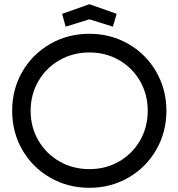

<svg xmlns="http://www.w3.org/2000/svg" viewBox="-20 -881 850 915"><path d="M38 -353Q38 -456 86.5 -539.5Q135 -623 219 -671.5Q303 -720 406 -720Q508 -720 592 -671.5Q676 -623 724.5 -539Q773 -455 773 -353Q773 -251 724.5 -167Q676 -83 592 -34.5Q508 14 406 14Q303 14 219 -34.5Q135 -83 86.5 -166.5Q38 -250 38 -353ZM684 -353Q684 -431 647.5 -494.5Q611 -558 547.5 -594.5Q484 -631 406 -631Q328 -631 264 -594.5Q200 -558 163 -494.5Q126 -431 126 -353Q126 -275 163 -211.5Q200 -148 264 -111.5Q328 -75 406 -75Q484 -75 547.5 -111.5Q611 -148 647.5 -211.5Q684 -275 684 -353ZM276 -815 406 -861 536 -815 518 -754 406 -789 293 -754Z"/></svg>

Font: Lineal
Style: Regular
Weight: 400
Designer: Created by Frank Adebiaye with contributions from Anton Moglia & Ariel Martín Pérez
Created by Frank ADEBIAYE with FontF
Foundry: Velvetyne Type Foundry
Version: Version 2.000